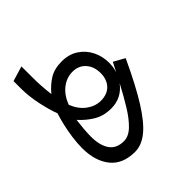

<svg xmlns="http://www.w3.org/2000/svg" viewBox="-77 -659 880 880"><g transform="rotate(45 363.0 -219.0)"><path d="M25.4 -73.2H88.4Q125 -73.2 152.8 -75Q180.7 -76.7 211.9 -80.6Q179.2 -107.9 159.4 -139.9Q139.6 -171.9 139.6 -220.2Q139.6 -266.6 161.6 -300Q183.6 -333.5 219.7 -351.6Q255.9 -369.6 299.3 -369.6Q309.6 -369.6 321.8 -368.2Q334 -366.7 351.6 -361.3L306.6 -384.3L336.4 -438Q459.5 -380.9 532.7 -334.7Q606 -288.6 638.4 -247.8Q670.9 -207 670.9 -165Q670.9 -85.4 620.8 -45.2Q570.8 -4.9 486.8 -4.9Q454.6 -4.9 418.5 -10Q382.3 -15.1 349.6 -22.9Q316.9 -30.8 294.4 -38.1Q254.4 -22.9 199.7 -11.5Q145 0 94.2 0H47.4ZM397.9 -337.4Q453.1 -295.9 453.1 -228.5Q453.1 -179.7 431.6 -143.8Q410.2 -107.9 377.4 -78.6Q400.4 -75.7 428.2 -73.2Q456.1 -70.8 478.5 -70.8Q535.6 -70.8 567.9 -93.3Q600.1 -115.7 600.1 -163.6Q600.1 -193.8 572.8 -222.7Q545.4 -251.5 499.5 -279.8Q453.6 -308.1 397.9 -337.4ZM303.2 -102.1Q347.2 -119.6 370.6 -151.1Q394 -182.6 394.5 -218.8Q394.5 -262.2 369.4 -285.4Q344.2 -308.6 303.7 -308.6Q261.7 -308.6 234.9 -284.9Q208 -261.2 208 -221.2Q208 -183.1 232.7 -151.4Q257.3 -119.6 303.2 -102.1Z"/></g></svg>

Font: Vazir Light FD
Style: Light-FD
Weight: 300
Designer: Saber Rastikerdar
Foundry: Saber Rastikerdar
Version: Version 30.1.0